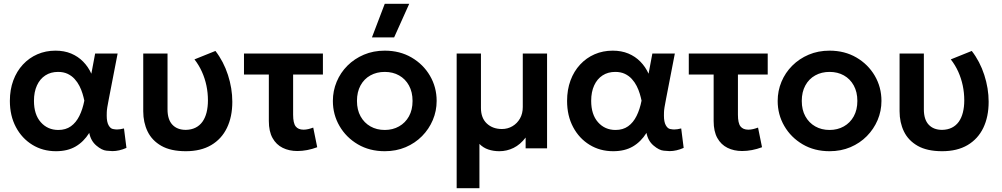

<svg xmlns="http://www.w3.org/2000/svg" viewBox="-20 -782 5280 1012"><path d="M275 15Q205.5 15 150.5 -18.8Q95.5 -52.5 63.8 -112.2Q32 -172 32 -250Q32 -309 50 -357.8Q68 -406.5 100.8 -441.8Q133.5 -477 177.2 -496Q221 -515 272.5 -515Q318.5 -515 355 -499.8Q391.5 -484.5 418.2 -457.2Q445 -430 461.5 -393.5L481.5 -500H600L553.5 -260Q543 -208 542.8 -190.5Q542.5 -173 542.5 -172.5Q542.5 -139.5 552.2 -122Q562 -104.5 575.2 -102Q588.5 -99.5 596.5 -99.5Q612.5 -99.5 633.5 -105L646.5 -2.5Q608 14.5 572.5 14.5Q565.5 14.5 541.2 12.2Q517 10 487.8 -14.8Q458.5 -39.5 450.5 -81.5Q421 -34.5 378.5 -9.8Q336 15 275 15ZM287.5 -97Q326.5 -97 353.8 -116.5Q381 -136 398.2 -170.8Q415.5 -205.5 424.5 -251.5Q421 -268.5 415 -288.5Q409 -308.5 398.8 -328.8Q388.5 -349 373.2 -365.8Q358 -382.5 336.5 -392.8Q315 -403 286 -403Q247.5 -403 219 -384.5Q190.5 -366 174.8 -331.8Q159 -297.5 159 -250.5Q159 -178.5 195 -137.8Q231 -97 287.5 -97Z M959.5 15Q880 15 830.5 -13.2Q781 -41.5 758 -89Q735 -136.5 735 -195.5V-500H863V-205.5Q863 -152 888.5 -124.8Q914 -97.5 959.5 -97.5Q988.5 -98 1010.5 -109Q1032.5 -120 1047 -140.2Q1061.5 -160.5 1068.8 -189.2Q1076 -218 1076 -253Q1076 -293 1068 -331Q1060 -369 1044.2 -404Q1028.5 -439 1005 -469L1115.5 -513.5Q1158.5 -458 1181.5 -387Q1204.5 -316 1204.5 -245.5Q1204.5 -166.5 1176.2 -108Q1148 -49.5 1093.2 -17.2Q1038.5 15 959.5 15Z M1547.5 14Q1504 14 1470 -2.8Q1436 -19.5 1416.5 -54.5Q1397 -89.5 1397 -144V-389H1266V-500H1682V-389H1525V-177.5Q1525 -133 1538.5 -115.8Q1552 -98.5 1580 -98.5Q1592 -98.5 1604.8 -101.5Q1617.5 -104.5 1631 -109.5L1652 -6Q1625.5 4 1599 9Q1572.5 14 1547.5 14Z M2008 15Q1928 15 1866.2 -21.2Q1804.5 -57.5 1769.5 -117.8Q1734.5 -178 1734.5 -250Q1734.5 -303 1754.5 -351Q1774.5 -399 1811.2 -435.8Q1848 -472.5 1898 -493.8Q1948 -515 2008 -515Q2087.5 -515 2149.2 -479Q2211 -443 2246.2 -382.8Q2281.5 -322.5 2281.5 -250Q2281.5 -197 2261.2 -149.2Q2241 -101.5 2204.5 -64.5Q2168 -27.5 2118 -6.2Q2068 15 2008 15ZM2008 -97Q2050 -97 2083.2 -115.8Q2116.5 -134.5 2135.5 -168.8Q2154.5 -203 2154.5 -250Q2154.5 -297 2135.5 -331.5Q2116.5 -366 2083.5 -384.5Q2050.5 -403 2008 -403Q1965.5 -403 1932.2 -384.5Q1899 -366 1880.2 -331.5Q1861.5 -297 1861.5 -250Q1861.5 -203 1880.5 -168.8Q1899.5 -134.5 1932.5 -115.8Q1965.5 -97 2008 -97ZM1940.5 -585 2008 -762H2137L2057.5 -585Z M2387 210V-500H2515V-213Q2515 -160 2546 -131Q2577 -102 2625.5 -102Q2656 -102 2681 -116.8Q2706 -131.5 2720.8 -157.5Q2735.5 -183.5 2735.5 -218V-500H2863.5V0H2750.5V-57Q2722.5 -20 2687 -2.5Q2651.5 15 2612 15Q2581 15 2554 6Q2527 -3 2507 -23.5V210Z M3212 15Q3142.5 15 3087.5 -18.8Q3032.5 -52.5 3000.8 -112.2Q2969 -172 2969 -250Q2969 -309 2987 -357.8Q3005 -406.5 3037.8 -441.8Q3070.5 -477 3114.2 -496Q3158 -515 3209.5 -515Q3255.5 -515 3292 -499.8Q3328.5 -484.5 3355.2 -457.2Q3382 -430 3398.5 -393.5L3418.5 -500H3537L3490.5 -260Q3480 -208 3479.8 -190.5Q3479.5 -173 3479.5 -172.5Q3479.5 -139.5 3489.2 -122Q3499 -104.5 3512.2 -102Q3525.5 -99.5 3533.5 -99.5Q3549.5 -99.5 3570.5 -105L3583.5 -2.5Q3545 14.5 3509.5 14.5Q3502.5 14.5 3478.2 12.2Q3454 10 3424.8 -14.8Q3395.5 -39.5 3387.5 -81.5Q3358 -34.5 3315.5 -9.8Q3273 15 3212 15ZM3224.5 -97Q3263.5 -97 3290.8 -116.5Q3318 -136 3335.2 -170.8Q3352.5 -205.5 3361.5 -251.5Q3358 -268.5 3352 -288.5Q3346 -308.5 3335.8 -328.8Q3325.5 -349 3310.2 -365.8Q3295 -382.5 3273.5 -392.8Q3252 -403 3223 -403Q3184.5 -403 3156 -384.5Q3127.5 -366 3111.8 -331.8Q3096 -297.5 3096 -250.5Q3096 -178.5 3132 -137.8Q3168 -97 3224.5 -97Z M3892 14Q3848.5 14 3814.5 -2.8Q3780.5 -19.5 3761 -54.5Q3741.5 -89.5 3741.5 -144V-389H3610.5V-500H4026.5V-389H3869.5V-177.5Q3869.5 -133 3883 -115.8Q3896.5 -98.5 3924.5 -98.5Q3936.5 -98.5 3949.2 -101.5Q3962 -104.5 3975.5 -109.5L3996.5 -6Q3970 4 3943.5 9Q3917 14 3892 14Z M4352.5 15Q4272.5 15 4210.8 -21.2Q4149 -57.5 4114 -117.8Q4079 -178 4079 -250Q4079 -303 4099 -351Q4119 -399 4155.8 -435.8Q4192.5 -472.5 4242.5 -493.8Q4292.5 -515 4352.5 -515Q4432 -515 4493.8 -479Q4555.5 -443 4590.8 -382.8Q4626 -322.5 4626 -250Q4626 -197 4605.8 -149.2Q4585.5 -101.5 4549 -64.5Q4512.5 -27.5 4462.5 -6.2Q4412.5 15 4352.5 15ZM4352.5 -97Q4394.5 -97 4427.8 -115.8Q4461 -134.5 4480 -168.8Q4499 -203 4499 -250Q4499 -297 4480 -331.5Q4461 -366 4428 -384.5Q4395 -403 4352.5 -403Q4310 -403 4276.8 -384.5Q4243.5 -366 4224.8 -331.5Q4206 -297 4206 -250Q4206 -203 4225 -168.8Q4244 -134.5 4277 -115.8Q4310 -97 4352.5 -97Z M4946 15Q4866.5 15 4817 -13.2Q4767.5 -41.5 4744.5 -89Q4721.5 -136.5 4721.5 -195.5V-500H4849.5V-205.5Q4849.5 -152 4875 -124.8Q4900.5 -97.5 4946 -97.5Q4975 -98 4997 -109Q5019 -120 5033.5 -140.2Q5048 -160.5 5055.2 -189.2Q5062.5 -218 5062.5 -253Q5062.5 -293 5054.5 -331Q5046.5 -369 5030.8 -404Q5015 -439 4991.5 -469L5102 -513.5Q5145 -458 5168 -387Q5191 -316 5191 -245.5Q5191 -166.5 5162.8 -108Q5134.5 -49.5 5079.8 -17.2Q5025 15 4946 15Z"/></svg>

Font: Geologica EX Med
Style: Regular
Weight: 500
Designer: Sindre Bremnes, Frode Helland
Foundry: Monokrom Skriftforlag AS
Version: Version 1.010;gftools[0.9.28]